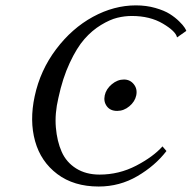

<svg xmlns="http://www.w3.org/2000/svg" viewBox="-20 -678 707 708"><path d="M412.1 -269Q386.7 -269 374 -286.1Q361.3 -303.2 366.2 -326.2Q371.1 -349.6 392.1 -367.2Q413.1 -384.8 437 -384.8Q459.5 -384.8 473.4 -367.4Q487.3 -350.1 482.4 -326.2Q477.5 -303.2 457 -286.1Q436.5 -269 412.1 -269ZM593.8 -121.1Q552.2 -66.9 486.8 -28.6Q421.4 9.8 343.8 9.8Q252.4 9.8 191.4 -36.1Q130.4 -82 109.4 -157.5Q88.4 -232.9 107.9 -323.2Q128.4 -418.9 186.8 -496.3Q245.1 -573.7 322.8 -616Q400.4 -658.2 481 -658.2Q519.5 -658.2 552.7 -648.7Q585.9 -639.2 606 -626.5Q626 -613.8 640.6 -599.4Q655.3 -585 660.9 -575.9Q666.5 -566.9 667 -564L632.8 -540Q628.4 -562.5 580.8 -590.8Q533.2 -619.1 465.8 -619.1Q439.5 -619.1 412.6 -612.5Q385.7 -606 352.5 -585.9Q319.3 -565.9 291.3 -533.9Q263.2 -502 237.1 -446Q210.9 -390.1 195.3 -316.9Q181.6 -259.3 186 -208Q190.4 -156.7 207.5 -118.2Q224.6 -79.6 260.7 -56.9Q296.9 -34.2 347.2 -34.2Q418.9 -34.2 482.2 -67.1Q545.4 -100.1 579.1 -138.2Z"/></svg>

Font: Linux Biolinum O
Style: Italic
Weight: 400
Italic angle: -12°
Designer: Philipp H. Poll
Foundry: Philipp H. Poll
Version: Version 1.1.3